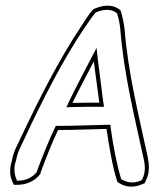

<svg xmlns="http://www.w3.org/2000/svg" viewBox="-20 -647 562 694"><path d="M23 -66C13 -36 16 -8 25 10L30 21H44C74 21 105 8 123 -15L126 -19L127 -24C147 -77 167 -130 190 -177C253 -177 304 -180 365 -181C374 -119 387 -42 404 10C424 26 456 35 491 20L503 15L508 4C522 -24 519 -53 514 -79C482 -229 443 -381 430 -544C427 -568 422 -589 416 -609C390 -633 353 -630 318 -614C298 -594 285 -568 271 -548C199 -441 122 -292 57 -153C40 -116 30 -103 23 -66ZM37 -64V-65L38 -66C44 -100 52 -110 70 -149C134 -287 211 -436 282 -541C296 -561 311 -585 326 -602C355 -615 384 -615 403 -599C409 -580 413 -562 415 -540C428 -376 467 -223 499 -74C505 -49 506 -23 495 -1V0L492 4L488 6C461 18 436 12 418 0C402 -51 388 -126 380 -186L379 -196H368C307 -195 255 -192 193 -192H182L177 -182C154 -134 133 -80 113 -27V-26L112 -24V-23H111C97 -6 73 6 47 6H41L40 2C33 -13 28 -38 37 -64ZM220 -259 240 -260C274 -261 304 -261 336 -261H356L353 -280C347 -329 340 -380 334 -429L329 -474L306 -430C279 -377 254 -331 229 -279ZM242 -275C267 -327 292 -372 319 -425C325 -376 333 -325 339 -276C307 -276 276 -276 242 -275Z"/></svg>

Font: Snowfall
Style: BlkOlObl
Weight: 900
Designer: Jasper
Foundry: Cannot Into Space Fonts
Version: Version 0.9